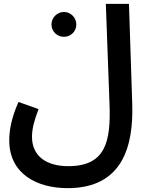

<svg xmlns="http://www.w3.org/2000/svg" viewBox="-20 -745 764 996"><path d="M28 -17C28 156 170 231 331 231C616 231 673 13 666 -206L649 -725H529L548 -208C556 -10 528 117 334 117C221 117 146 65 146 -35C146 -76 157 -119 180 -179L76 -216C37 -129 28 -64 28 -17ZM312 -554C347 -554 376 -582 376 -618C376 -653 347 -683 312 -683C276 -683 247 -653 247 -618C247 -582 276 -554 312 -554Z"/></svg>

Font: Noto Sans Arabic UI SmBd
Style: Regular
Weight: 600
Designer: Monotype Design Team, Nadine Chahine and Nizar Qandah
Foundry: Monotype Imaging Inc.
Version: Version 2.010